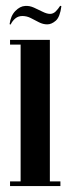

<svg xmlns="http://www.w3.org/2000/svg" viewBox="-20 -630 236 650"><path d="M49.8 -495H148.8V0H49.8ZM148.8 0V-16H184.5V0ZM14 0V-16H49.8V0ZM14 -479V-495H49.8V-479ZM187.8 -609Q183.2 -572.5 168.9 -560Q154.5 -547.5 140 -547.5Q125.8 -547.5 111.9 -554.6Q98 -561.8 84.4 -568.8Q70.8 -575.8 55.8 -575.8Q41.8 -575.8 31.8 -567.5Q21.8 -559.2 16 -546.8L12.5 -548.2Q16 -576.5 31.9 -592.8Q47.8 -609 64.8 -609.8Q79.2 -611.2 94.9 -604.2Q110.5 -597.2 124.6 -590.1Q138.8 -583 149.5 -583Q160.2 -583 168.8 -591.5Q177.2 -600 183.8 -610.5Z"/></svg>

Font: Emberly Black
Style: Regular
Weight: 900
Designer: Rajesh Rajput
Foundry: Rajesh Rajput
Version: Version 1.000